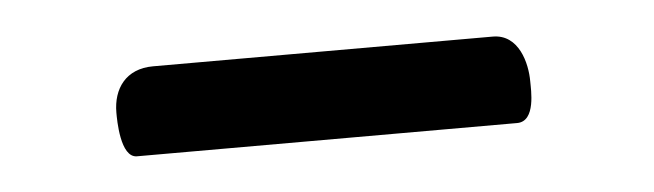

<svg xmlns="http://www.w3.org/2000/svg" viewBox="-24 -750 548 161"><g transform="rotate(-5 250.0 -670.0)"><path d="M73 -671C73 -665 73 -633 87 -633H407C423 -633 421 -660 421 -667C421 -682 415 -707 393 -707H107C84 -707 73 -691 73 -671Z"/></g></svg>

Font: Asimov Print
Style: C
Weight: 500
Designer: Google
Version: Version 2.000980: 2014